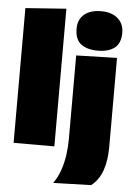

<svg xmlns="http://www.w3.org/2000/svg" viewBox="-62 -799 718 1042"><g transform="rotate(5 297.0 -277.5)"><path d="M35 0Q35 -52 35 -101Q35 -150 35 -213V-493Q35 -552.5 35 -612.2Q35 -672 35 -734L257 -750Q257 -692.5 257 -628.8Q257 -565 257 -493V-213Q257 -150 257 -101Q257 -52 257 0ZM268 198Q291.5 165.5 305.5 125.2Q319.5 85 325.8 41.5Q332 -2 332 -45V-213V-263Q332 -318 332 -358.8Q332 -399.5 332 -433.5Q332 -467.5 332 -502L554 -508Q554 -473 554 -438Q554 -403 554 -361.2Q554 -319.5 554 -263Q554 -222 554 -183.5Q554 -145 554 -106Q554 -67 554 -24Q554 12 549.5 44Q545 76 535.5 103.5Q526 131 510.8 153.2Q495.5 175.5 474 192ZM445.5 -538Q388 -538 354.8 -563.2Q321.5 -588.5 321.5 -647Q321.5 -697.5 354.8 -725.2Q388 -753 446.5 -753Q504.5 -753 537.5 -724Q570.5 -695 570.5 -647Q570.5 -588.5 537.2 -563.2Q504 -538 445.5 -538Z"/></g></svg>

Font: Commissioner Thin Black
Style: Regular
Weight: 900
Version: Version 1.000